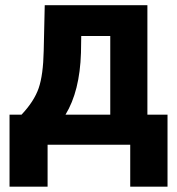

<svg xmlns="http://www.w3.org/2000/svg" viewBox="-20 -548 671 727"><path d="M61.5 -113.8Q109.4 -164.6 126.5 -214.4Q143.6 -264.2 145.5 -355.5L149.4 -528.3H538.1V-113.8H614.3V158.7H473.1V0H160.2V158.7H16.1V-113.8ZM228 -113.8H397.5V-411.6H287.6L286.6 -348.1Q282.2 -202.6 228 -113.8Z"/></svg>

Font: Roboto-o
Style: o-Bold
Weight: 700
Designer: Google
Version: Version 2.134; 2016; ttfautohint (v1.6)